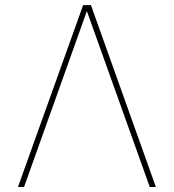

<svg xmlns="http://www.w3.org/2000/svg" viewBox="-20 -748 695 768"><path d="M579.1 0 325.2 -710 317.4 -727.5H343.8L603.5 0ZM330.1 -710.9 76.2 0H51.8L312.5 -727.5H335.9Z"/></svg>

Font: Inter 18pt Thin
Style: Regular
Weight: 250
Designer: Rasmus Andersson
Foundry: rsms
Version: Version 4.001;git-66647c0bb